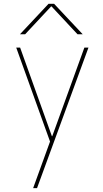

<svg xmlns="http://www.w3.org/2000/svg" viewBox="-20 -770 540 1010"><path d="M254.9 -53.7 423.8 -519.5H445.3L174.8 219.7H154.3L243.2 -25.4L65.4 -519.5H85.9L252.9 -53.7ZM415 -589.8H387.7L251 -736.3H249L112.3 -589.8H85L235.4 -750H264.6Z"/></svg>

Font: Mgen+ 1mn thin
Style: Regular
Weight: 100
Designer: [Source Han Sans]
Ryoko NISHIZUKA  (kana & ideographs); Paul D. Hunt (Latin, Greek & Cyrillic); Wenlong ZHANG  (bopomofo
Version: Version 1.059.20150602